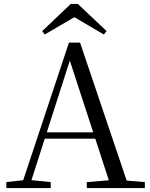

<svg xmlns="http://www.w3.org/2000/svg" viewBox="-20 -949 758 969"><path d="M373 -929 518 -792 504 -775 327 -879H384L206 -775L193 -792L337 -929ZM12 0V-30L110 -41H127L236 -30V0ZM84 0 328 -734H384L632 0H542L322 -675H342L338 -661L126 0ZM192 -249 196 -281H500L504 -249ZM418 0V-30L552 -41H581L711 -30V0Z"/></svg>

Font: Noto Serif TC
Style: Regular
Weight: 400
Designer: Ryoko NISHIZUKA  (kana & ideographs); Frank Grießhammer (Latin, Greek & Cyrillic); Wenlong ZHANG  (bopomofo); Sandoll Co
Foundry: Adobe
Version: Version 2.003-H1;hotconv 1.1.1;makeotfexe 2.6.0